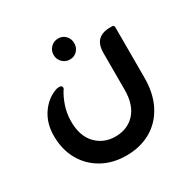

<svg xmlns="http://www.w3.org/2000/svg" viewBox="-152 -591 928 944"><g transform="rotate(-30 311.5 -119.5)"><path d="M298 -453Q323 -453 339.5 -436Q356 -419 356 -393Q356 -368 339.5 -351Q323 -334 298 -334Q274 -334 256.5 -351Q239 -368 239 -393Q239 -419 256.5 -436Q274 -453 298 -453ZM303 214Q226 214 166.5 180.5Q107 147 74 88Q41 29 41 -48Q41 -120 77 -172Q113 -224 168 -242Q173 -243 176.5 -243.5Q180 -244 183 -244Q200 -244 200 -231Q200 -224 194 -218Q177 -191 164 -153Q151 -115 150 -71Q149 14 192.5 60Q236 106 303 106Q372 106 414 60Q456 14 456 -72V-278Q456 -327 479 -349.5Q502 -372 547 -372H557Q570 -372 570 -359V-79Q571 12 537.5 78Q504 144 443.5 179Q383 214 303 214Z"/></g></svg>

Font: Zain ExtraBold
Style: Regular
Weight: 800
Designer: Zain,Boutros
Foundry: Mobile Telecommunications Company (Zain), 2024
Version: Version 1.50; ttfautohint (v1.8.4)